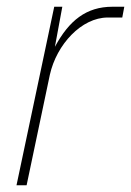

<svg xmlns="http://www.w3.org/2000/svg" viewBox="-20 -550 389 570"><path d="M29 0H59L128 -328C148 -418 222 -498 300 -498H343L349 -530H314C236 -530 185 -489 143 -411L165 -530H141Z"/></svg>

Font: Geist Thin
Style: Italic
Weight: 100
Italic angle: -12°
Designer: Basement.studio, Andrés Briganti, Mateo Zaragoza
Foundry: Basement.studio, Vercel, Andrés Briganti, Guido Ferreyra, Mateo Zaragoza
Version: Version 1.500